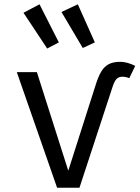

<svg xmlns="http://www.w3.org/2000/svg" viewBox="-20 -877 655 897"><path d="M246.7 0 58.5 -540H152.3L299 -79.5L426.7 -479.5Q439 -519.5 453.1 -542.8Q467.2 -566.2 488.2 -577.2Q509.2 -588.2 541.5 -588.2Q573.8 -588.2 611.8 -569.2L584.1 -511.8Q567.7 -518.5 551.3 -518.5Q534.4 -518.5 524.4 -507.9Q514.4 -497.4 506.2 -472.3L351.3 0ZM164.6 -856.9 254.9 -679 200.5 -650.3 89.7 -817.4ZM343.6 -856.9 423.1 -679 366.7 -652.8 267.2 -821Z"/></svg>

Font: Fira Code Fixed
Style: Regular
Weight: 400
Monospace: yes
Designer: Carrois Corporate, Edenspiekermann AG, Nikita Prokopov
Foundry: Carrois Corporate, Edenspiekermann AG, Nikita Prokopov
Version: Version 5.002